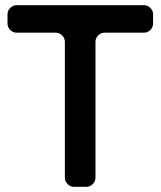

<svg xmlns="http://www.w3.org/2000/svg" viewBox="-20 -720 619 740"><path d="M570 -629Q570 -615 559.5 -604.5Q549 -594 535 -594H383Q369 -594 358.5 -583.5Q348 -573 348 -559V-35Q348 -21 337.5 -10.5Q327 0 313 0H265Q251 0 240.5 -10.5Q230 -21 230 -35V-559Q230 -573 219.5 -583.5Q209 -594 195 -594H44Q30 -594 19.5 -604.5Q9 -615 9 -629V-665Q9 -679 19.5 -689.5Q30 -700 44 -700H535Q549 -700 559.5 -689.5Q570 -679 570 -665Z"/></svg>

Font: Trueno
Style: Round
Weight: 400
Designer: Julieta Ulanovsky, Jasper
Foundry: Julieta Ulanovsky, Cannot Into Space Fonts
Version: Version 3.001